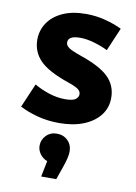

<svg xmlns="http://www.w3.org/2000/svg" viewBox="-91 -596 667 940"><g transform="rotate(10 242.5 -126.0)"><path d="M25 -35 76 -154Q108 -135 149 -121.5Q190 -108 230 -108Q268 -108 282 -118.5Q296 -129 296 -144Q296 -159 281 -169.5Q266 -180 230 -192Q128 -227 87 -269.5Q46 -312 46 -372Q46 -418 71 -455.5Q96 -493 144 -515Q192 -537 260 -537Q309 -537 355.5 -525Q402 -513 439 -495L390 -380Q360 -395 322 -406Q284 -417 252 -417Q192 -417 192 -384Q192 -369 207.5 -358Q223 -347 266 -332Q367 -298 409.5 -256.5Q452 -215 452 -153Q452 -104 423.5 -67Q395 -30 343.5 -9Q292 12 222 12Q164 12 113.5 -1.5Q63 -15 25 -35ZM297 141Q297 169 278 222L256 285H181L197 206Q174 197 160.5 178Q147 159 147 137Q147 108 168 86.5Q189 65 221 65Q254 65 275.5 86.5Q297 108 297 141Z"/></g></svg>

Font: Radio Canada
Style: Bold
Weight: 700
Designer: Charles Daoud, Etienne Aubert Bonn, Alexandre Saumier Demers, Jacques Le Bailly
Foundry: Radio-Canada
Version: Version 2.104; ttfautohint (v1.8.4.7-5d5b);gftools[0.9.28.de